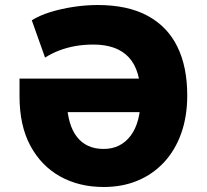

<svg xmlns="http://www.w3.org/2000/svg" viewBox="-20 -736 826 767"><path d="M394 11Q296 11 220.5 -31Q145 -73 101.5 -153.5Q58 -234 58 -351V-422H602V-288H203L247 -329Q250 -237 287.5 -189Q325 -141 394 -141Q462 -141 502 -194Q542 -247 542 -348Q542 -456 494.5 -507Q447 -558 353 -558Q315 -558 281 -552Q247 -546 217 -534.5Q187 -523 160 -506L107 -655Q137 -674 180.5 -687.5Q224 -701 273.5 -708.5Q323 -716 370 -716Q490 -716 569.5 -673Q649 -630 688.5 -549.5Q728 -469 728 -355Q728 -271 704 -203.5Q680 -136 635.5 -88Q591 -40 530 -14.5Q469 11 394 11Z"/></svg>

Font: Nunito Sans 7pt SemiCondensed Black
Style: Regular
Weight: 900
Width: 4
Designer: Vernon Adams
Foundry: Vernon Adams
Version: Version 3.101;gftools[0.9.27]